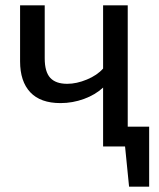

<svg xmlns="http://www.w3.org/2000/svg" viewBox="-20 -547 592 717"><path d="M537 -74V150H462L447 0H365V-220Q336 -193 293.5 -177.5Q251 -162 206 -162Q131 -162 93 -202.5Q55 -243 55 -318V-527H147V-329Q147 -279 167.5 -256.5Q188 -234 231 -234Q266 -234 304.5 -250Q343 -266 365 -291V-527H457V-74Z"/></svg>

Font: Fira Sans
Style: Regular
Weight: 400
Designer: bBox Type GmbH & Carrois Corporate GbR & Edenspiekermann AG
Foundry: bBox Type GmbH & Carrois Corporate GbR & Edenspiekermann AG
Version: Version 4.301